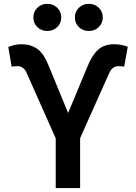

<svg xmlns="http://www.w3.org/2000/svg" viewBox="-20 -964 697 984"><path d="M265.6 0V-254.9L116.2 -591.3Q101.1 -625 68.4 -625Q61.5 -625 52.2 -624Q43 -623 40 -621.6L22.5 -723.1Q39.1 -730 55.4 -733.6Q71.8 -737.3 91.8 -737.3Q136.2 -737.3 170.2 -714.1Q204.1 -690.9 229.5 -627L329.1 -384.8L428.7 -624Q451.2 -680.2 482.4 -708.7Q513.7 -737.3 564.9 -737.3Q583.5 -737.3 600.8 -733.9Q618.2 -730.5 634.8 -724.6L616.2 -621.6Q613.8 -623 604.7 -624Q595.7 -625 588.9 -625Q555.7 -625 540.5 -591.3L390.6 -255.9V0ZM435.1 -805.2Q404.8 -805.2 384.3 -825.2Q363.8 -845.2 363.8 -874.5Q363.8 -904.3 384.3 -924.3Q404.8 -944.3 435.1 -944.3Q465.8 -944.3 486.3 -924.3Q506.8 -904.3 506.8 -874.5Q506.8 -845.2 486.3 -825.2Q465.8 -805.2 435.1 -805.2ZM222.2 -805.2Q191.9 -805.2 171.4 -825.2Q150.9 -845.2 150.9 -874.5Q150.9 -904.3 171.4 -924.3Q191.9 -944.3 222.2 -944.3Q252.4 -944.3 273.2 -924.3Q293.9 -904.3 293.9 -874.5Q293.9 -845.2 273.2 -825.2Q252.4 -805.2 222.2 -805.2Z"/></svg>

Font: Inter Display SemiBold
Style: Regular
Weight: 600
Designer: Rasmus Andersson
Foundry: rsms
Version: Version 4.001;git-9221beed3